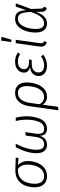

<svg xmlns="http://www.w3.org/2000/svg" viewBox="1111 -1923 1019 3281"><g transform="rotate(-90 1620.5 -282.5)"><path d="M60 -201Q60 -278 86.5 -352.5Q113 -427 178 -478.5Q243 -530 352 -530Q429 -530 567 -523L562 -476L437 -484Q470 -459 489.5 -415Q509 -371 509 -312Q509 -242 483 -167Q457 -92 398.5 -40.5Q340 11 249 11Q159 11 109.5 -45.5Q60 -102 60 -201ZM448 -321Q448 -380 428.5 -421.5Q409 -463 375 -486H356Q267 -486 214.5 -441Q162 -396 141.5 -331Q121 -266 121 -196Q121 -120 155 -79Q189 -38 251 -38Q323 -38 367 -84Q411 -130 429.5 -195Q448 -260 448 -321Z M643 -169Q643 -328 745 -523H804Q702 -326 702 -167Q702 -98 726.5 -68Q751 -38 796 -38Q902 -38 921 -181L945 -353L1003 -361L977 -177Q974 -156 974 -136Q974 -89 993.5 -63.5Q1013 -38 1057 -38Q1144 -38 1180 -128.5Q1216 -219 1216 -341Q1216 -428 1193 -523H1250Q1274 -431 1274 -337Q1274 -192 1222.5 -90.5Q1171 11 1059 11Q1004 11 972.5 -20Q941 -51 941 -113Q921 -49 883 -19Q845 11 788 11Q721 11 682 -33.5Q643 -78 643 -169Z M1852 -334Q1852 -257 1827.5 -177.5Q1803 -98 1748.5 -43.5Q1694 11 1609 11Q1562 11 1527 -9Q1492 -29 1472 -63L1436 199L1376 207L1446 -287Q1462 -403 1521 -468.5Q1580 -534 1674 -534Q1760 -534 1806 -481Q1852 -428 1852 -334ZM1790 -334Q1790 -410 1760 -448Q1730 -486 1673 -486Q1602 -486 1559 -431Q1516 -376 1502 -275L1480 -119Q1498 -80 1530 -59.5Q1562 -39 1604 -39Q1671 -39 1713 -86.5Q1755 -134 1772.5 -201.5Q1790 -269 1790 -334Z M1962 -133Q1962 -190 2000 -230.5Q2038 -271 2113 -278Q2069 -290 2044.5 -315Q2020 -340 2020 -384Q2020 -421 2040 -455Q2060 -489 2103 -511.5Q2146 -534 2211 -534Q2301 -534 2366 -483L2333 -448Q2307 -467 2278.5 -476.5Q2250 -486 2211 -486Q2144 -486 2111.5 -455.5Q2079 -425 2079 -383Q2079 -343 2107 -320Q2135 -297 2188 -297H2248L2234 -250H2180Q2094 -250 2058.5 -217Q2023 -184 2023 -133Q2023 -88 2054.5 -63Q2086 -38 2143 -38Q2189 -38 2223 -50.5Q2257 -63 2299 -91L2326 -52Q2241 11 2139 11Q2059 11 2010.5 -28Q1962 -67 1962 -133Z M2525 -122Q2522 -104 2522 -92Q2522 -70 2531 -57.5Q2540 -45 2560 -36L2537 8Q2498 -6 2481 -28Q2464 -50 2464 -88Q2464 -103 2467 -122L2523 -523H2581ZM2631 -767 2584 -599H2542L2567 -772Z M3087 -343 3148 -523H3204L3108 -261L3114 -90Q3115 -68 3123 -58Q3131 -48 3148 -41L3124 8Q3096 2 3078 -18Q3060 -38 3059 -75L3058 -176Q3023 -81 2975 -35Q2927 11 2860 11Q2787 11 2746 -38.5Q2705 -88 2705 -184Q2705 -263 2729 -343.5Q2753 -424 2806 -479Q2859 -534 2939 -534Q3011 -534 3046.5 -491Q3082 -448 3087 -343ZM2766 -184Q2766 -108 2790.5 -73Q2815 -38 2865 -38Q2919 -38 2967 -88.5Q3015 -139 3057 -266Q3053 -353 3040 -400.5Q3027 -448 3003 -467Q2979 -486 2940 -486Q2881 -486 2841.5 -436.5Q2802 -387 2784 -317Q2766 -247 2766 -184Z"/></g></svg>

Font: Fira Sans Light
Style: Italic
Weight: 300
Italic angle: -8°
Designer: bBox Type GmbH & Carrois Corporate GbR & Edenspiekermann AG
Foundry: bBox Type GmbH & Carrois Corporate GbR & Edenspiekermann AG
Version: Version 4.301